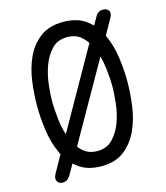

<svg xmlns="http://www.w3.org/2000/svg" viewBox="-116 -837 832 964"><g transform="rotate(-15 300.0 -354.5)"><path d="M300 10Q226 10 179 -27Q171 -34 162 -41L132 12Q124 25 114 32Q104 39 90 39Q82 39 74.5 35.5Q67 32 63 25Q59 18 59.5 8Q60 -2 68 -16L116 -102Q112 -110 108 -119Q83 -175 74 -241Q65 -307 65 -367Q65 -425 73.5 -490.5Q82 -556 107 -611.5Q132 -667 178.5 -703.5Q225 -740 300 -740Q375 -740 421 -704Q434 -694 446 -682L468 -720Q475 -734 485.5 -741Q496 -748 510 -748Q518 -748 526 -744.5Q534 -741 538.5 -734.5Q543 -728 542 -717.5Q541 -707 533 -694L490 -618Q491 -615 492 -613Q517 -557 526 -492Q535 -427 535 -368Q535 -308 526 -241.5Q517 -175 491.5 -119Q466 -63 420 -26.5Q374 10 300 10ZM168 -192 401 -604Q392 -617 381 -628Q351 -661 300 -661Q249 -661 218.5 -628Q188 -595 171.5 -549Q155 -503 149.5 -452.5Q144 -402 144 -366Q144 -329 150 -278Q154 -233 168 -192ZM300 -69Q350 -69 381 -102Q412 -135 428.5 -181Q445 -227 450.5 -278.5Q456 -330 456 -367Q456 -403 450 -453Q446 -490 437 -524L206 -117Q212 -109 219 -102Q250 -69 300 -69Z"/></g></svg>

Font: Maple Mono NL Light
Style: Regular
Weight: 300
Monospace: yes
Designer: subframe7536
Version: Version 7.000